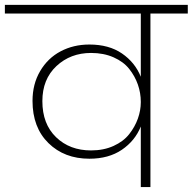

<svg xmlns="http://www.w3.org/2000/svg" viewBox="-52 -760 783 780"><path d="M317.9 -148.9Q369.1 -148.9 409.4 -167.2Q449.7 -185.5 472.9 -215.1Q496.1 -244.6 508.1 -278.1Q520 -311.5 520 -345.2V-346.2Q520 -382.3 508.1 -416.5Q496.1 -450.7 472.9 -480Q449.7 -509.3 409.4 -527.1Q369.1 -544.9 317.9 -544.9Q234.4 -544.9 177.2 -491.5Q120.1 -438 120.1 -349.1Q120.1 -256.3 175.8 -202.6Q231.4 -148.9 317.9 -148.9ZM710.9 -705.1H559.1V0H520V-246.1Q496.6 -188 443.1 -151.6Q389.6 -115.2 311 -115.2Q209.5 -115.2 144.8 -178.7Q80.1 -242.2 80.1 -350.1Q80.1 -418.5 111.1 -471.2Q142.1 -523.9 194.3 -551.5Q246.6 -579.1 311 -579.1Q390.6 -579.1 443.6 -542.7Q496.6 -506.3 520 -448.2V-705.1H-32.2V-740.2H710.9Z"/></svg>

Font: SVN-Poppins ExtraLight
Style: Regular
Weight: 200
Designer: Ninad Kale (Devanagari), Jonny Pinhorn (Latin)
Foundry: Indian Type Foundry
Version: Version 3.002 2017